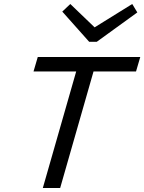

<svg xmlns="http://www.w3.org/2000/svg" viewBox="-20 -940 721 960"><path d="M370.2 -615H456.9L280.8 0H194.1ZM147.6 -582.6 168.8 -655H681.3L660.1 -582.6ZM666.6 -877.9 463.8 -731H436.2L438.8 -794.4L641.2 -920ZM291.4 -882 331.5 -920 462.3 -794.4 453.5 -731H425.9Z"/></svg>

Font: Intel One Mono Light
Style: Italic
Weight: 300
Italic angle: -16°
Monospace: yes
Designer: Fred Shallcrass
Foundry: Frere-Jones Type LLC
Version: Version 1.004